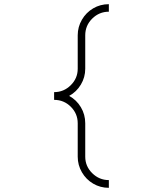

<svg xmlns="http://www.w3.org/2000/svg" viewBox="-20 -895 780 919"><path d="M352 -726Q352 -766 372 -800.5Q392 -835 426 -855Q460 -875 501 -875V-839Q455 -839 421.5 -806Q388 -773 388 -726V-566Q388 -525 367 -490Q346 -455 311 -436Q346 -417 367 -382Q388 -347 388 -305V-145Q388 -99 421.5 -66Q455 -33 501 -33V4Q460 4 426 -16Q392 -36 372 -70.5Q352 -105 352 -145V-305Q352 -351 319 -384Q286 -417 239 -417V-454Q285 -454 318.5 -487Q352 -520 352 -566Z"/></svg>

Font: M Major Mono Display
Style: Regular
Weight: 400
Designer: Emre Parlak
Foundry: Emre Parlak
Version: Version 2.000; ttfautohint (v1.8) -l 8 -r 50 -G 200 -x 14 -D